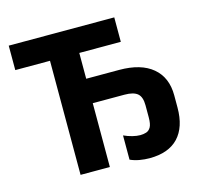

<svg xmlns="http://www.w3.org/2000/svg" viewBox="-104 -830 1014 956"><g transform="rotate(-15 402.5 -352.5)"><path d="M553 9Q528 9 502 4.5Q476 0 454 -10V-135Q476 -125 498 -119.5Q520 -114 538 -114Q554 -114 568.5 -118.5Q583 -123 592 -138.5Q601 -154 601 -189V-251Q601 -294 580.5 -311.5Q560 -329 514 -329H350V0H199V-588H20V-714H564V-588H350V-455H520Q632 -455 692 -404.5Q752 -354 752 -262V-199Q752 -98 701.5 -44.5Q651 9 553 9Z"/></g></svg>

Font: Noto Sans
Style: Bold
Weight: 700
Designer: Monotype Design Team
Foundry: Monotype Imaging Inc.
Version: Version 2.000;GOOG;noto-source:20170915:90ef993387c0; ttfaut